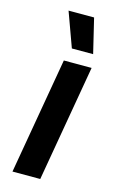

<svg xmlns="http://www.w3.org/2000/svg" viewBox="-115 -780 503 828"><g transform="rotate(15 137.0 -366.5)"><path d="M30 0H154L244 -520H120ZM140 -579H235L198 -733H84Z"/></g></svg>

Font: Fixel Display 20240404 SemiBold
Style: Italic
Weight: 600
Italic angle: -10°
Designer: AlfaBravo + MacPaw
Foundry: Kyrylo Tkachov, Marchela Mozhyna, Serhii Makarenko, Maria Weinstein, Zakhar Kryvoshyya
Version: Version 1.211;Glyphs 3.2 (3225)